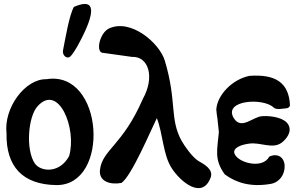

<svg xmlns="http://www.w3.org/2000/svg" viewBox="-20 -930 1494 972"><path d="M354 -895C330 -852 310 -730 299 -675C295 -653 313 -634 330 -640C343 -644 374 -699 380 -711C461 -862 471 -946 354 -895ZM171 -393C277 -509 370 -279 330 -140C282 -50 185 -60 156 -103C109 -173 122 -341 171 -393ZM215 -529C108 -532 -2 -384 13 -255C10 -86 95 4 264 7C540 12 507 -577 215 -529Z M505 -662 648 -642C731 -646 766 -542 703 -429C601 -193 497 -172 486 -69C480 -12 537 7 595 -4C646 -38 746 -276 774 -332C805 -253 805 -147 849 -79C893 -10 1003 82 1046 -30C1063 -74 1010 -100 983 -116C954 -135 917 -186 900 -216C837 -329 877 -416 814 -624C787 -712 643 -837 532 -786C483 -763 461 -659 505 -662Z M1243 -546C1155 -528 1080 -449 1075 -376C1075 -366 1079 -342 1081 -328L1088 -261C1080 -171 1063 -123 1118 -47C1178 -3 1252 18 1350 1C1394 -6 1423 -46 1421 -92C1419 -133 1386 -157 1343 -137C1310 -73 1188 -105 1168 -150C1154 -182 1203 -198 1242 -203C1298 -211 1359 -174 1405 -207C1429 -225 1461 -263 1439 -300C1421 -331 1362 -345 1308 -342C1259 -339 1203 -271 1164 -331C1107 -424 1314 -437 1366 -385C1378 -373 1412 -380 1431 -382C1439 -383 1445 -387 1448 -396C1443 -515 1371 -555 1243 -546Z"/></svg>

Font: Philokalia
Style: Regular
Weight: 400
Version: Version 001.010